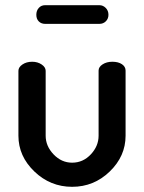

<svg xmlns="http://www.w3.org/2000/svg" viewBox="-20 -712 555 740"><path d="M51 -189V-439Q51 -453 66.5 -463.5Q82 -474 104 -474Q125 -474 140.5 -463.5Q156 -453 156 -439V-189Q156 -149 186.5 -117Q217 -85 258 -85Q300 -85 330 -117Q360 -149 360 -189V-440Q360 -454 375.5 -464Q391 -474 413 -474Q436 -474 450 -464.5Q464 -455 464 -440V-189Q464 -110 403 -51Q342 8 258 8Q174 8 112.5 -51Q51 -110 51 -189ZM154 -692H363Q377 -692 387.5 -681.5Q398 -671 398 -655Q398 -640 388 -630Q378 -620 363 -620H154Q139 -620 129.5 -629.5Q120 -639 120 -655Q120 -671 129.5 -681.5Q139 -692 154 -692Z"/></svg>

Font: AkaAcidDosis
Style: SemiBold
Weight: 600
Designer: Edgar Tolentino, Pablo Impallari, Igino Marini, Cyberella
Foundry: Edgar Tolentino, Pablo Impallari, Igino Marini, Cyberella
Version: Version 1.007